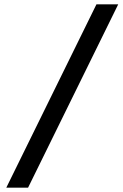

<svg xmlns="http://www.w3.org/2000/svg" viewBox="-20 -790 563 882"><path d="M9 72 423 -770H523L109 72Z"/></svg>

Font: Exo Thin Medium
Style: Italic
Weight: 500
Italic angle: -9°
Version: Version 2.000